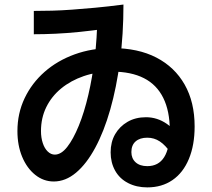

<svg xmlns="http://www.w3.org/2000/svg" viewBox="-20 -803 920 833"><path d="M460 -142.2Q460 -186.7 479.4 -220.6Q498.9 -254.4 533.3 -274.4Q567.8 -294.4 613.3 -294.4Q662.2 -294.4 703.9 -265.6Q745.6 -236.7 783.3 -175.6L722.2 -137.8Q697.8 -173.3 673.3 -189.4Q648.9 -205.6 618.9 -205.6Q586.7 -205.6 568.3 -189.4Q550 -173.3 550 -143.3Q550 -115.6 568.3 -98.9Q586.7 -82.2 618.9 -82.2Q667.8 -82.2 692.2 -121.1Q716.7 -160 716.7 -236.7Q716.7 -321.1 688.3 -378.3Q660 -435.6 604.4 -463.9Q548.9 -492.2 466.7 -492.2Q400 -492.2 343.3 -472.8Q286.7 -453.3 245 -418.9Q203.3 -384.4 180.6 -337.8Q157.8 -291.1 157.8 -234.4Q157.8 -205.6 165.6 -182.2Q173.3 -158.9 187.2 -145.6Q201.1 -132.2 217.8 -132.2Q245.6 -132.2 271.7 -165.6Q297.8 -198.9 321.7 -257.2Q345.6 -315.6 363.3 -391.7Q381.1 -467.8 391.1 -553.3Q401.1 -638.9 402.2 -725.6L443.3 -678.9Q378.9 -670 323.9 -664.4Q268.9 -658.9 220.6 -656.7Q172.2 -654.4 126.7 -654.4V-755.6Q165.6 -755.6 206.1 -756.7Q246.7 -757.8 292.2 -761.1Q337.8 -764.4 392.2 -769.4Q446.7 -774.4 515.6 -783.3Q515.6 -654.4 500.6 -538.9Q485.6 -423.3 458.3 -327.8Q431.1 -232.2 393.3 -162.2Q355.6 -92.2 310 -53.9Q264.4 -15.6 213.3 -15.6Q168.9 -15.6 132.8 -44.4Q96.7 -73.3 76.1 -122.8Q55.6 -172.2 55.6 -234.4Q55.6 -311.1 86.7 -376.7Q117.8 -442.2 173.3 -491.1Q228.9 -540 303.9 -567.2Q378.9 -594.4 466.7 -594.4Q578.9 -594.4 658.3 -553.3Q737.8 -512.2 781.1 -436.1Q824.4 -360 824.4 -254.4Q824.4 -173.3 799.4 -113.3Q774.4 -53.3 728.3 -21.7Q682.2 10 618.9 10Q572.2 10 535.6 -8.9Q498.9 -27.8 479.4 -62.8Q460 -97.8 460 -142.2Z"/></svg>

Font: Paperlogy 6 SemiBold
Style: Regular
Weight: 600
Designer: redesigned by Lee Juim, glyphs from Gmarket Sans & Montserrat
Foundry: PT&
Version: Version 1.001